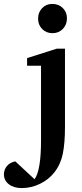

<svg xmlns="http://www.w3.org/2000/svg" viewBox="-100 -744 417 978"><path d="M166 -724Q199 -724 220 -703Q241 -682 241 -651Q241 -618 220 -596.5Q199 -575 167 -575Q136 -575 115 -596Q94 -617 94 -649Q94 -681 114.5 -702.5Q135 -724 166 -724ZM-80 144Q-80 120 -64.5 101.5Q-49 83 -22 78L76 169Q109 124 109 -29V-409H38V-448L189 -496H231V-98Q231 -15 220 39Q209 93 177 134Q148 171 103.5 192.5Q59 214 11 214Q-30 214 -55 194.5Q-80 175 -80 144Z"/></svg>

Font: Khartiya
Style: Bold
Weight: 700
Version: Version 1.0.2